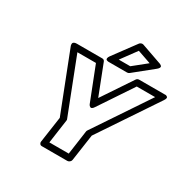

<svg xmlns="http://www.w3.org/2000/svg" viewBox="-212 -1145 1329 1357"><g transform="rotate(30 452.0 -466.0)"><path d="M133.8 -689Q133.3 -690.4 132.3 -692.9Q131.3 -695.3 130.9 -701.9Q130.4 -708.5 132.3 -713.4Q134.3 -718.3 141.8 -722.2Q149.4 -726.1 162.1 -726.1H370.1Q384.3 -726.1 390.1 -712.9L484.9 -469.2L647.9 -712.9Q656.2 -726.1 671.9 -726.1H878.9Q878.9 -725.6 883.3 -726.3Q887.7 -727.1 892.6 -724.9Q897.5 -722.7 901.4 -719.7Q905.3 -716.8 904.1 -708.7Q902.8 -700.7 895 -689L578.1 -215.8L546.9 0Q545.4 10.7 536.4 17.8Q527.3 24.9 518.1 24.9H310.1Q299.3 24.9 293.5 17.1Q287.6 9.3 289.1 0L319.8 -211.9ZM195.8 -675.8 369.1 -230Q372.1 -224.6 370.1 -217.8L342.8 -24.9H501L528.8 -222.2Q530.3 -229 534.2 -233.9L830.1 -675.8H680.2L498 -402.8Q490.2 -390.6 482.9 -386.2Q475.6 -381.8 470.5 -384.3Q465.3 -386.7 461.4 -390.6Q457.5 -394.5 456.1 -398.4L454.1 -402.8L347.2 -675.8ZM408.2 -765.1 541 -944.8Q545.9 -952.1 555.2 -955.3Q564.5 -958.5 571.8 -956.1L737.8 -897.9Q739.7 -897.5 742.2 -896.5Q744.6 -895.5 750 -891.8Q755.4 -888.2 757.3 -884Q759.3 -879.9 755.6 -872.3Q752 -864.7 741.2 -856L589.8 -733.9Q581.5 -727.1 571.8 -727.1H423.8Q421.9 -727.1 418.9 -727.1Q416 -727.1 409.9 -728.8Q403.8 -730.5 400.6 -733.9Q397.5 -737.3 398.7 -745.4Q399.9 -753.4 408.2 -765.1ZM475.1 -776.9H568.8L676.8 -863.8L566.9 -901.9Z"/></g></svg>

Font: Trueno ExtraBold Outline
Style: Italic
Weight: 800
Width: 6
Designer: Julieta Ulanovsky
Foundry: Julieta Ulanovsky
Version: Version 3.001b | FøM Fix